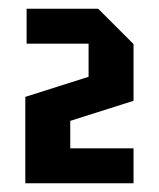

<svg xmlns="http://www.w3.org/2000/svg" viewBox="-20 -720 364 440"><path d="M286 -380V-300H38V-498L183 -544V-620H41V-700H205L286 -619V-489L141 -443V-380Z"/></svg>

Font: Tektur Condensed Medium
Style: Regular
Weight: 500
Width: 3
Designer: Adam Jagosz
Foundry: Adam Jagosz
Version: Version 1.005;gftools[0.9.30]